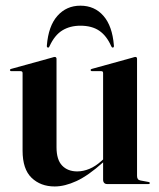

<svg xmlns="http://www.w3.org/2000/svg" viewBox="-20 -648 560 676"><path d="M343 -15.5V-80.5V-83V-391Q343 -394 341.5 -395.8Q340 -397.5 336 -397.5H304Q301.5 -397.5 300.2 -398.8Q299 -400 299 -401Q299 -403 300.2 -404Q301.5 -405 303.5 -405.5L446.5 -445Q451 -446.5 453 -447Q455 -447.5 457 -447.5Q460 -447.5 461.2 -445.5Q462.5 -443.5 462.5 -441V-28.5Q462.5 -21.5 465.5 -17.5Q468.5 -13.5 475 -12.5L502 -7.5Q505 -7 506.2 -6Q507.5 -5 507.5 -3.5Q507.5 -2 506.2 -1Q505 0 503 0H357Q350.5 0 346.8 -4Q343 -8 343 -15.5ZM59.5 -117.5V-391Q59.5 -394 57.8 -395.8Q56 -397.5 52 -397.5H19.5Q17.5 -397.5 16.2 -398.8Q15 -400 15 -401Q15 -403 16.2 -404Q17.5 -405 19.5 -405.5L162.5 -445Q167.5 -446.5 169.2 -447Q171 -447.5 173 -447.5Q176 -447.5 177.5 -445.5Q179 -443.5 179 -441V-129.5Q179 -85.5 198.8 -65Q218.5 -44.5 252 -44.5Q273 -44.5 294.8 -53.5Q316.5 -62.5 338 -82L355 -97.5L360.5 -92L342.5 -76Q290.5 -29.5 249.2 -10.5Q208 8.5 172.5 8.5Q123 8.5 91.2 -22Q59.5 -52.5 59.5 -117.5ZM263 -557.5Q226.5 -557.5 199.5 -541Q172.5 -524.5 154.5 -485.5Q153 -480.5 149.5 -480.5Q147 -480.5 145.8 -482.2Q144.5 -484 145 -488Q150.5 -556.5 182.2 -592.2Q214 -628 263 -628Q313 -628 344.2 -592.2Q375.5 -556.5 381 -488Q381.5 -484 380.2 -482.2Q379 -480.5 377 -480.5Q373.5 -480.5 371.5 -485.5Q355.5 -522 329.5 -539.8Q303.5 -557.5 263 -557.5Z"/></svg>

Font: Fraunces 120pt SemiBold
Style: Regular
Weight: 600
Version: Version 1.000;[b76b70a41]